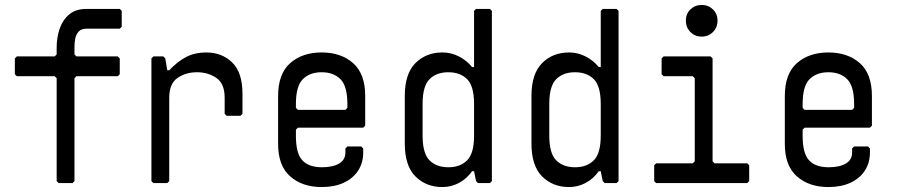

<svg xmlns="http://www.w3.org/2000/svg" viewBox="-20 -740 3624 776"><path d="M217 0 209 -8V-424L201 -432H48L40 -440V-504L48 -512H201L209 -520V-548Q209 -588 221 -623.5Q233 -659 259.5 -681.5Q286 -704 330 -704H464L472 -696V-632L464 -624H330Q308 -624 297.5 -612Q287 -600 284 -583.5Q281 -567 281 -552V-520L289 -512H456L464 -504V-440L456 -432H289L281 -424V-8L273 0Z M600 0 592 -8V-504L600 -512H640L648 -504L656 -456H664Q698 -492 733 -510Q768 -528 813 -528Q877 -528 918.5 -487.5Q960 -447 960 -361V-280L952 -272H896L888 -280V-345Q888 -402 854.5 -425Q821 -448 776 -448Q731 -448 697.5 -425Q664 -402 664 -345V-8L656 0Z M1280 16Q1202 16 1153 -27Q1104 -70 1104 -158V-352Q1104 -442 1153 -485Q1202 -528 1280 -528Q1358 -528 1407 -485Q1456 -442 1456 -352V-232L1448 -224H1184L1176 -216V-190Q1176 -120 1202 -92Q1228 -64 1281 -64Q1325 -64 1350.5 -79Q1376 -94 1376 -124V-140L1384 -148H1440L1448 -140V-124Q1448 -82 1427.5 -50.5Q1407 -19 1369.5 -1.5Q1332 16 1280 16ZM1184 -296H1376L1384 -304V-320Q1384 -392 1356 -420Q1328 -448 1280 -448Q1232 -448 1204 -420Q1176 -392 1176 -320V-304Z M1960 0H1912L1904 -8L1896 -48H1888Q1867 -18 1835.5 -1Q1804 16 1768 16Q1702 16 1659 -27Q1616 -70 1616 -160V-352Q1616 -442 1659 -485Q1702 -528 1768 -528Q1804 -528 1835.5 -511.5Q1867 -495 1888 -469H1896V-696L1904 -704H1960L1968 -696V-8ZM1792 -64Q1840 -64 1868 -92Q1896 -120 1896 -192V-320Q1896 -392 1868 -420Q1840 -448 1792 -448Q1744 -448 1716 -420Q1688 -392 1688 -320V-192Q1688 -120 1716 -92Q1744 -64 1792 -64Z M2472 0H2424L2416 -8L2408 -48H2400Q2379 -18 2347.5 -1Q2316 16 2280 16Q2214 16 2171 -27Q2128 -70 2128 -160V-352Q2128 -442 2171 -485Q2214 -528 2280 -528Q2316 -528 2347.5 -511.5Q2379 -495 2400 -469H2408V-696L2416 -704H2472L2480 -696V-8ZM2304 -64Q2352 -64 2380 -92Q2408 -120 2408 -192V-320Q2408 -392 2380 -420Q2352 -448 2304 -448Q2256 -448 2228 -420Q2200 -392 2200 -320V-192Q2200 -120 2228 -92Q2256 -64 2304 -64Z M2632 0 2624 -8V-72L2632 -80H2780L2788 -88V-424L2780 -432H2662L2654 -440V-504L2662 -512H2852L2860 -504V-88L2868 -80H3000L3008 -72V-8L3000 0ZM2816 -592Q2789 -592 2770.5 -610.5Q2752 -629 2752 -657Q2752 -684 2770.5 -702Q2789 -720 2816 -720Q2843 -720 2861.5 -702Q2880 -684 2880 -657Q2880 -629 2861.5 -610.5Q2843 -592 2816 -592Z M3328 16Q3250 16 3201 -27Q3152 -70 3152 -158V-352Q3152 -442 3201 -485Q3250 -528 3328 -528Q3406 -528 3455 -485Q3504 -442 3504 -352V-232L3496 -224H3232L3224 -216V-190Q3224 -120 3250 -92Q3276 -64 3329 -64Q3373 -64 3398.5 -79Q3424 -94 3424 -124V-140L3432 -148H3488L3496 -140V-124Q3496 -82 3475.5 -50.5Q3455 -19 3417.5 -1.5Q3380 16 3328 16ZM3232 -296H3424L3432 -304V-320Q3432 -392 3404 -420Q3376 -448 3328 -448Q3280 -448 3252 -420Q3224 -392 3224 -320V-304Z"/></svg>

Font: Hasubi Mono
Style: Regular
Weight: 400
Designer: Eli Heuer
Foundry: Eli Heuer
Version: Version 1.000